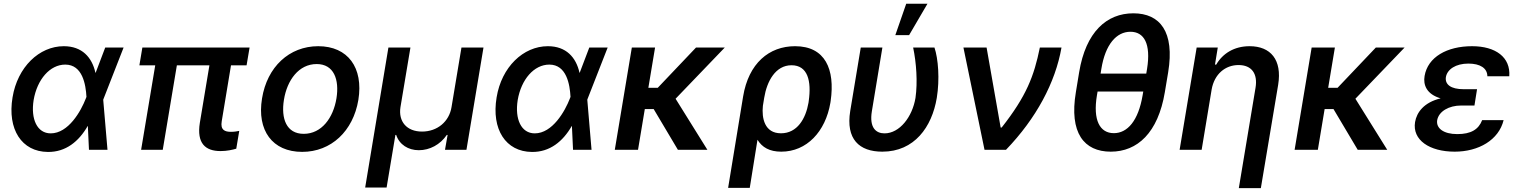

<svg xmlns="http://www.w3.org/2000/svg" viewBox="-20 -799 8099 1024"><path d="M235.4 11.4C331 12.4 400.6 -44.7 447.8 -127.1H448.5L454.5 0H553.3L530.5 -267L532 -271.3L639.2 -545.5H541.2L490.1 -410.9H489C470.5 -493.6 417.6 -552.6 320.3 -552.6C188.6 -552.6 73.2 -440.7 46.9 -279.8C18.5 -109.7 95.2 10.3 235.4 11.4ZM159.4 -265.6C178.3 -375.7 246.4 -454.5 328.1 -454.5C420.1 -454.5 437.5 -348.4 441.1 -282.3L438.2 -274.9C411.6 -205.3 344.5 -87.7 250.4 -87.7C178.3 -87.7 143.1 -163.4 159.4 -265.6Z M1311.1 -545.5H739.3L723.4 -450.6H807.9L732.6 0H848L923.3 -450.6H1096.9L1045.8 -143.8C1028.4 -34.4 1075.3 6.7 1156.2 6.7C1191.1 6.7 1219.1 0 1240.1 -6L1256 -100.9C1245.4 -98.7 1228.7 -95.9 1212.4 -95.9C1179 -95.9 1154.5 -105.5 1162.6 -152.7L1212 -450.6H1295.1Z M1591.6 11C1746.1 11 1863.6 -99.8 1891.3 -266.3C1919 -437.9 1835.6 -552.6 1677.2 -552.6C1522.4 -552.6 1404.5 -441.8 1377.5 -274.1C1349.4 -103.7 1432.5 11 1591.6 11ZM1494.3 -266.7C1511 -371.1 1573.2 -457.4 1669 -457.4C1760.7 -457.4 1790.5 -375 1774.5 -274.9C1757.5 -170.1 1695.3 -85.2 1599.8 -85.2C1507.5 -85.2 1478 -166.5 1494.3 -266.7Z M1927.6 201H2041.9L2088.8 -79.2H2093C2110.1 -27.7 2157 2.1 2213.8 2.1C2272 2.1 2327.8 -27.7 2362.9 -79.2H2367.2L2353.3 0H2467.7L2558.6 -545.5H2441.1L2388.1 -227.6C2375.7 -150.6 2312.5 -97.3 2230.8 -97.3C2149.5 -97.3 2103.7 -150.6 2115.8 -227.6L2169 -545.5H2051.5Z M2817.1 11.4C2912.6 12.4 2982.2 -44.7 3029.5 -127.1H3030.2L3036.2 0H3134.9L3112.2 -267L3113.6 -271.3L3220.9 -545.5H3122.9L3071.7 -410.9H3070.7C3052.2 -493.6 2999.3 -552.6 2902 -552.6C2770.2 -552.6 2654.8 -440.7 2628.6 -279.8C2600.1 -109.7 2676.8 10.3 2817.1 11.4ZM2741.1 -265.6C2759.9 -375.7 2828.1 -454.5 2909.8 -454.5C3001.8 -454.5 3019.2 -348.4 3022.7 -282.3L3019.9 -274.9C2993.3 -205.3 2926.1 -87.7 2832 -87.7C2759.9 -87.7 2724.8 -163.4 2741.1 -265.6Z M3473.7 -545.5H3349.8L3258.9 0H3382.8L3419 -217.3H3466.3L3595.5 0H3752.8L3583.1 -272.4L3845.5 -545.5H3692.1L3487.9 -330.6H3437.9Z M3943.2 -284.1 3863.3 203.1H3978.7L4019.9 -53.6C4044.7 -13.1 4084.2 9.9 4146.7 9.9C4282.3 9.9 4382.5 -96.6 4408.7 -250.7L4410.2 -260.7C4434.3 -429.3 4381.4 -552.6 4220.2 -552.6C4082 -552.6 3972.3 -461.6 3943.2 -284.1ZM4048.7 -234.4 4055.8 -277.7C4070 -365.4 4116.1 -451 4201.3 -451C4288.4 -451 4308.2 -366.8 4293.3 -260.7L4291.9 -250.7C4277.3 -166.5 4232.2 -88.1 4145.2 -88.1C4057.5 -88.1 4041.9 -169 4048.7 -234.4Z M4570.7 -545.5 4514.6 -207.4C4490.1 -56.8 4562.5 9.9 4685.7 9.9C4856.9 9.9 4950.3 -121.8 4976.2 -277C4992.5 -376.4 4984 -485.8 4963.8 -545.5H4850.1C4867.2 -464.5 4874.6 -360.8 4862.6 -277C4845.9 -175.8 4778.1 -87.7 4697.4 -87.7C4652.3 -87.7 4615.4 -117.2 4630 -206L4686.1 -545.5ZM4755 -611.5H4828.5L4926.5 -779.1H4813.2Z M5230.8 0H5345.2C5506.7 -167.6 5608.7 -358.7 5641.3 -545.5H5525.9C5494.7 -392 5453.8 -286.2 5322.4 -119H5316.8L5241.8 -545.5H5118.3Z M6192.5 -307.5 6210.2 -413.4C6245.7 -629.6 6166.9 -728 6024.5 -728C5882.5 -728 5771 -629.3 5735.4 -413.4L5718 -307.5C5681.5 -90.2 5761.4 9.9 5904.1 9.9C6045.8 9.9 6156.2 -90.2 6192.5 -307.5ZM5830.3 -290.5 5833.8 -310.7H6077.4L6073.9 -290.5C6051.1 -155.2 5993.3 -88.8 5920.5 -88.8C5845.5 -88.8 5808.2 -158.4 5830.3 -290.5ZM5849.8 -406.6 5854 -432.2C5875 -562.1 5934.3 -629.6 6008.9 -629.6C6082 -629.6 6119 -565.3 6097.7 -432.2L6093.4 -406.6Z M6442.1 -321.7C6456.7 -404.5 6515.3 -452.1 6585.6 -452.1C6655.2 -452.1 6688.9 -406.6 6676.1 -330.6L6587 204.5H6704.5L6796.9 -346.9C6818.5 -480.1 6756.7 -552.6 6644.5 -552.6C6562.9 -552.6 6501.1 -514.2 6466.6 -454.5H6459.9L6474.8 -545.5H6362.2L6271.3 0H6388.8Z M7099.4 -545.5H6975.5L6884.6 0H7008.5L7044.7 -217.3H7092L7221.2 0H7378.6L7208.8 -272.4L7471.2 -545.5H7317.8L7113.6 -330.6H7063.6Z M7527 -148.1C7511.4 -52.6 7603.7 9.9 7738.3 9.9C7865.8 9.9 7973.4 -52.2 7999.3 -158.4H7884.9C7865.8 -108.7 7825.6 -83.8 7752.1 -83.8C7678.3 -83.8 7638.5 -115.4 7644.9 -157.7C7653.4 -205.3 7707.7 -236.2 7772.4 -236.2H7843.8L7848 -263.1L7857.6 -323.2H7786.2C7717.3 -323.2 7685.7 -348.7 7691.4 -387.8C7698.5 -429 7743.6 -459.9 7811.4 -459.9C7874.3 -459.9 7912.3 -435.4 7912.6 -392.4H8029.5C8036.9 -493.6 7957 -552.6 7831 -552.6C7697.4 -552.6 7594.8 -494.7 7577.8 -393.8C7569.6 -346.6 7588.1 -296.5 7663.4 -274.5C7574.2 -252.8 7535.9 -199.9 7527 -148.1Z"/></svg>

Font: Magic Ui Pro Semi Bold
Style: Italic
Weight: 600
Italic angle: -9.39999°
Designer: Stefan Endress, Andreas Faust
Version: Version 1.000;FEAKit 1.0